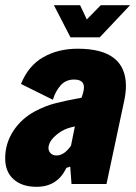

<svg xmlns="http://www.w3.org/2000/svg" viewBox="-31 -710 524 741"><path d="M455 -378Q455 -354 449 -324L380 0H245L240 -67L225 -62Q191 11 110 11Q54 11 21.5 -18Q-11 -47 -11 -99Q-11 -156 20 -204Q51 -252 105 -281Q143 -301 181 -311Q219 -321 284 -333L285 -337Q293 -359 293 -373Q293 -403 255 -403Q223 -403 203 -380.5Q183 -358 173 -325L50 -386Q78 -456 135.5 -489Q193 -522 269 -522Q455 -522 455 -378ZM243 -148 258 -222Q227 -216 207 -204Q158 -173 156 -140Q156 -127 164.5 -118.5Q173 -110 187 -110Q217 -110 243 -148ZM177 -690H278L304 -635L358 -690H471L354 -566H241Z"/></svg>

Font: Decalotype Black Italic
Style: Regular
Weight: 900
Italic angle: -12°
Designer: Alfredo Marco Pradil
Foundry: Alfredo Marco Pradil
Version: Version 1.0